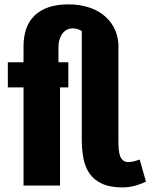

<svg xmlns="http://www.w3.org/2000/svg" viewBox="-20 -828 690 857"><path d="M15 -550H85V-621Q85 -665 97.2 -699.8Q109.5 -734.5 134.5 -758.8Q159.5 -783 197.2 -795.8Q235 -808.5 286 -808.5Q330.5 -808.5 369.5 -797.2Q408.5 -786 438.2 -763.8Q468 -741.5 486.5 -708.8Q505 -676 508.5 -633V-201.5Q508.5 -180 510 -162Q511.5 -144 516.2 -131.2Q521 -118.5 530 -111.5Q539 -104.5 554 -104.5Q561 -104.5 568.2 -105.8Q575.5 -107 582.2 -109Q589 -111 594.5 -112.8Q600 -114.5 603.5 -116L631.5 -17.5Q626 -14.5 616 -10.2Q606 -6 592.5 -1.8Q579 2.5 562.2 5.5Q545.5 8.5 527 8.5Q471.5 8.5 436 -7.8Q400.5 -24 380.2 -52.8Q360 -81.5 352.5 -120.8Q345 -160 345 -205.5V-689.5Q339 -693.5 328.2 -697.5Q317.5 -701.5 302 -701.5Q291 -701.5 280 -696.2Q269 -691 260.5 -680.5Q252 -670 246.5 -654Q241 -638 241 -616.5V-550H285V-438H248V0H85V-438H15Z"/></svg>

Font: B612 Mono
Style: Bold
Weight: 700
Version: Version 1.005